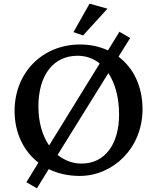

<svg xmlns="http://www.w3.org/2000/svg" viewBox="-20 -942 850 1040"><path d="M412 11C590 11 752 -137 752 -351C752 -474 703 -574 622 -635L685 -736L627 -770L565 -669C520 -690 469 -701 414 -701C209 -701 59 -548 59 -341C59 -222 108 -123 188 -61L123 45L180 78L244 -26C293 -2 350 11 412 11ZM188 -365C188 -535 269 -640 400 -640C446 -640 487 -625 520 -598L246 -154C209 -208 188 -281 188 -365ZM292 -103 567 -546C604 -490 625 -413 625 -322C625 -159 547 -56 422 -56C373 -56 329 -73 292 -103ZM378 -768 430 -750 562 -895 465 -922Z"/></svg>

Font: TPK Tissa Web Medium
Style: Regular
Weight: 500
Designer: Jacques Le Bailly, Suppakit Chalermlarp | Katatrad Co.,Ltd.
Foundry: Jacques Le Bailly, Cadson Demak Co.,Ltd.
Version: Version 5.000;Glyphs 3.1.2 (3151)